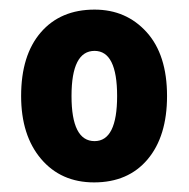

<svg xmlns="http://www.w3.org/2000/svg" viewBox="-20 -742 393 400"><path d="M328 -542Q328 -458 287.5 -410Q247 -362 176 -362Q107 -362 65.5 -411Q24 -460 24 -542Q24 -627 65 -674.5Q106 -722 177 -722Q243 -722 285.5 -675Q328 -628 328 -542ZM129 -542Q129 -448 177 -448Q224 -448 224 -542Q224 -636 177 -636Q129 -636 129 -542Z"/></svg>

Font: Noto Sans Kannada Condensed ExtraBold
Style: Regular
Weight: 800
Width: 3
Designer: Jelle Bosma - Monotype Design Team
Foundry: Monotype Imaging Inc.
Version: Version 2.005; ttfautohint (v1.8.4.7-5d5b)